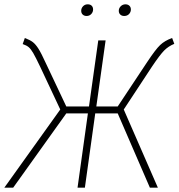

<svg xmlns="http://www.w3.org/2000/svg" viewBox="-34 -869 827 889"><path d="M773 -666Q746 -655 726.5 -635.5Q707 -616 670 -561L539 -362L697 0H660L511 -344H407L359 0H325L373 -344H273L27 0H-14L245 -362L152 -560Q131 -604 120 -623Q109 -642 99 -650.5Q89 -659 71 -665L81 -693Q105 -684 118 -674Q131 -664 144 -643.5Q157 -623 178 -577L273 -376H378L421 -682H455L412 -376H511L647 -581Q686 -640 707.5 -660.5Q729 -681 763 -693ZM342 -819Q342 -831 350.5 -840Q359 -849 372 -849Q384 -849 390.5 -842.5Q397 -836 397 -825Q397 -813 388.5 -804Q380 -795 367 -795Q356 -795 349 -801.5Q342 -808 342 -819ZM516 -819Q516 -831 525 -840Q534 -849 547 -849Q558 -849 565 -842.5Q572 -836 572 -825Q572 -813 563.5 -804Q555 -795 541 -795Q530 -795 523 -801.5Q516 -808 516 -819Z"/></svg>

Font: FiraGO UltraLight
Style: Italic
Weight: 200
Italic angle: -8°
Designer: bBox Type GmbH
Foundry: bBox Type GmbH
Version: Version 1.001